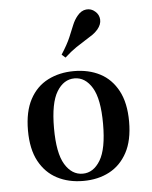

<svg xmlns="http://www.w3.org/2000/svg" viewBox="-50 -710 605 764"><g transform="rotate(-5 252.0 -328.5)"><path d="M252.4 11.3Q193.5 11.3 148 -12.5Q102.4 -36.3 76.2 -84.7Q50 -133.1 50 -208.1Q50 -283.1 76.2 -331.9Q102.4 -380.6 148.4 -404Q194.4 -427.4 252.4 -427.4Q311.3 -427.4 356.5 -404Q401.6 -380.6 427.8 -331.9Q454 -283.1 454 -208.1Q454 -133.1 427.8 -84.7Q401.6 -36.3 356.5 -12.5Q311.3 11.3 252.4 11.3ZM252.4 -17.7Q295.2 -17.7 322.6 -62.9Q350 -108.1 350 -208.1Q350 -308.1 322.6 -353.2Q295.2 -398.4 252.4 -398.4Q208.9 -398.4 181.5 -353.2Q154 -308.1 154 -208.1Q154 -108.1 181.5 -62.9Q208.9 -17.7 252.4 -17.7ZM224.2 -483.9 209.7 -496.8Q234.7 -535.5 246.4 -563.3Q258.1 -591.1 266.1 -610.9Q274.2 -630.6 286.3 -645.2Q302.4 -665.3 322.6 -667.3Q342.7 -669.4 358.1 -655.6Q373.4 -642.7 374.6 -623Q375.8 -603.2 359.7 -583.9Q350 -572.6 337.5 -564.1Q325 -555.6 308.5 -545.6Q291.9 -535.5 271 -521.4Q250 -507.3 224.2 -483.9Z"/></g></svg>

Font: Playfair SemiBold
Style: Regular
Weight: 600
Designer: Claus Eggers Sørensen
Foundry: Claus Eggers Sørensen
Version: Version 2.001;gftools[0.9.30]